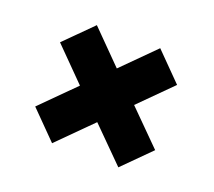

<svg xmlns="http://www.w3.org/2000/svg" viewBox="-74 -554 626 561"><g transform="rotate(20 238.5 -273.5)"><path d="M425 -173 341 -89 238 -192 135 -89 52 -173 154 -275 56 -374 140 -458 238 -359 337 -458 420 -374 322 -276Z"/></g></svg>

Font: Rising Sun
Style: Bold
Weight: 700
Designer: Matt McInerney, Pablo Impallari, Rodrigo Fuenzalida (Raleway font), Stephen Hutchings (Greek), Cristiano Sobral (main ch
Foundry: The Rising Sun Project Authors
Version: Version 4.327; ttfautohint (v1.8.4.7-5d5b-dirty)